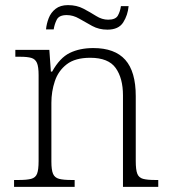

<svg xmlns="http://www.w3.org/2000/svg" viewBox="-20 -731 666 751"><path d="M35 0V-27H53Q85 -27 102 -31.5Q119 -36 125 -51.5Q131 -67 131 -101V-437Q131 -470 124.5 -485Q118 -500 102.5 -504.5Q87 -509 60 -509H40V-536H173L179 -451H184Q214 -505 253 -524Q292 -543 345 -543Q429 -543 470 -497Q511 -451 511 -355V-101Q511 -67 517 -51.5Q523 -36 539.5 -31.5Q556 -27 587 -27H599V0H461V-358Q461 -425 432.5 -465Q404 -505 333 -505Q274 -505 241 -479.5Q208 -454 194.5 -413.5Q181 -373 181 -329V-99Q181 -66 187.5 -51Q194 -36 211 -31.5Q228 -27 259 -27H272V0ZM400 -615Q367 -615 340.5 -629.5Q314 -644 290 -658Q266 -672 241 -672Q211 -672 202 -654Q193 -636 190 -616H160Q162 -638 170.5 -660Q179 -682 197.5 -696.5Q216 -711 246 -711Q280 -711 306.5 -697Q333 -683 356 -668.5Q379 -654 403 -654Q432 -654 441 -670Q450 -686 453 -707H483Q480 -672 462 -643.5Q444 -615 400 -615Z"/></svg>

Font: Noto Serif Tibetan ExtraLight
Style: Regular
Weight: 200
Designer: Monotype Design Team
Foundry: Monotype Imaging Inc.
Version: Version 2.103; ttfautohint (v1.8.4.7-5d5b)